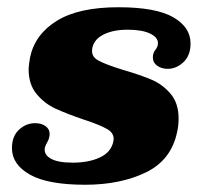

<svg xmlns="http://www.w3.org/2000/svg" viewBox="-20 -500 547 530"><path d="M13 -91Q13 -124 32.5 -142Q52 -160 77 -160Q94 -160 105.5 -152Q117 -144 117 -130Q117 -125 116 -122Q115 -115 110.5 -107.5Q106 -100 104 -93Q100 -74 119.5 -62.5Q139 -51 181 -51Q225 -51 256 -65.5Q287 -80 293 -110Q297 -131 277 -143Q257 -155 211 -170Q164 -186 133.5 -200Q103 -214 81 -240.5Q59 -267 59 -309Q59 -318 63 -342Q77 -406 137.5 -443Q198 -480 307 -480Q410 -480 458 -452.5Q506 -425 506 -380Q506 -347 486.5 -328.5Q467 -310 443 -310Q426 -310 414 -318.5Q402 -327 402 -342Q402 -354 409 -362.5Q416 -371 416 -381Q416 -397 394 -407.5Q372 -418 332 -418Q293 -418 266.5 -405Q240 -392 235 -368Q230 -345 250.5 -333.5Q271 -322 320 -307Q368 -293 398.5 -280Q429 -267 451 -241Q473 -215 473 -173Q473 -153 469 -136Q453 -58 382.5 -24Q312 10 215 10Q112 10 62.5 -18Q13 -46 13 -91Z"/></svg>

Font: Taviraj
Style: Bold Italic
Weight: 700
Italic angle: -12°
Designer: Katatrad Team
Foundry: CadsonDemak
Version: Version 1.001